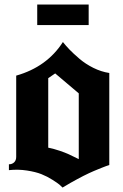

<svg xmlns="http://www.w3.org/2000/svg" viewBox="-20 -822 543 851"><path d="M145 -801.8H373V-710.9H145ZM329.1 -408.2 224.6 -496.6 193.8 -475.6V-167.5Q220.2 -162.1 244.4 -153.8Q268.6 -145.5 281.7 -139.6Q294.9 -133.8 310.1 -126Q325.2 -118.2 329.1 -116.7ZM51.8 -126.5V-486.8Q188 -525.4 258.8 -635.7Q271.5 -619.6 288.1 -602.3Q304.7 -585 331.8 -561.8Q358.9 -538.6 393.8 -521.2Q428.7 -503.9 464.4 -498.5V-90.8Q461.4 -89.8 448.7 -85.2Q436 -80.6 431.6 -78.6Q427.2 -76.7 414.8 -71.8Q402.3 -66.9 394.8 -63.5Q387.2 -60.1 374 -54.2Q360.8 -48.3 349.4 -42.2Q337.9 -36.1 323 -28.3Q308.1 -20.5 291.7 -11Q275.4 -1.5 257.3 9.3Q251 2.9 243.4 -3.7Q235.8 -10.3 212.4 -25.1Q189 -40 163.8 -50Q138.7 -60.1 99.4 -66.2Q60.1 -72.3 19.5 -67.9V-93.8Q33.7 -93.8 42.7 -102.5Q51.8 -111.3 51.8 -126.5Z"/></svg>

Font: KJV1611
Style: Regular
Weight: 400
Version: Version 3.6.1